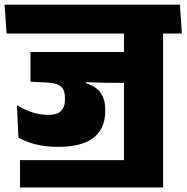

<svg xmlns="http://www.w3.org/2000/svg" viewBox="-45 -664 820 844"><path d="M500 40H43V160H672V-30.5H500ZM672 -559.5H500V0H672ZM476 -516.5H754.5L746 -643.5H467.5ZM704.5 -516.5 696 -643.5H-25L-16 -516.5ZM555 -435H89V-305L276 -304.5L425 -300H555ZM333.5 -340H89V-305L163 -301Q193 -299.5 210 -291.8Q227 -284 233.8 -269.2Q240.5 -254.5 240.5 -232V-226.5Q240.5 -192.5 222.8 -175.8Q205 -159 167 -159Q131.5 -159 96.8 -170.2Q62 -181.5 29.5 -201.5L36 -59.5Q69 -40 112.8 -29.2Q156.5 -18.5 210.5 -18.5Q315.5 -18.5 366.5 -58.8Q417.5 -99 417.5 -175V-182.5Q417.5 -227 397.2 -255.8Q377 -284.5 333.5 -298Z"/></svg>

Font: Anek Devanagari Medium ExtraBold
Style: Regular
Weight: 800
Version: Version 1.003